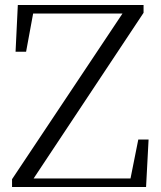

<svg xmlns="http://www.w3.org/2000/svg" viewBox="-20 -745 640 765"><path d="M28 0H562L572 -189H531L500 -34H114L552 -694V-725H51L42 -539H84L112 -691H468L28 -31Z"/></svg>

Font: Noto Serif KR Light
Style: Regular
Weight: 300
Designer: Ryoko NISHIZUKA 西塚涼子 (kana & ideographs); Frank Grießhammer (Latin, Greek & Cyrillic); Wenlong ZHANG 张文龙 (bopomofo); San
Foundry: Adobe
Version: Version 2.001;hotconv 1.1.0;makeotfexe 2.6.0